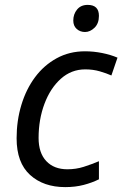

<svg xmlns="http://www.w3.org/2000/svg" viewBox="-20 -756 501 786"><path d="M247 10Q158 10 103 -40Q48 -90 48 -190Q48 -262 67.5 -326.5Q87 -391 123.5 -440Q160 -489 212 -517.5Q264 -546 328 -546Q363 -546 398 -539Q433 -532 461 -520L436 -447Q416 -456 388.5 -464Q361 -472 329 -472Q272 -472 229 -433.5Q186 -395 162 -331Q138 -267 138 -191Q138 -130 169.5 -96.5Q201 -63 256 -63Q291 -63 322.5 -73Q354 -83 385 -96V-22Q357 -8 322.5 1Q288 10 247 10ZM328 -625Q308 -625 294 -637.5Q280 -650 280 -672Q280 -698 295.5 -717Q311 -736 339 -736Q385 -736 385 -691Q385 -660 367 -642.5Q349 -625 328 -625Z"/></svg>

Font: Manna Sans
Style: Italic
Weight: 400
Italic angle: -12°
Designer: Monotype Design Team
Foundry: Monotype Imaging Inc.
Version: Version 2.001.1; ttfautohint (v1.8.2)